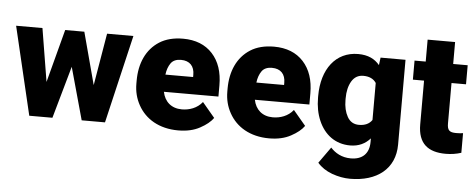

<svg xmlns="http://www.w3.org/2000/svg" viewBox="-54 -799 2844 1146"><g transform="rotate(5 1367.5 -226.0)"><path d="M10.7 -528.3 135.7 0H274.4L362.8 -313L449.7 0H589.4L713.4 -528.3H555.7L502.9 -215.8L419.4 -528.3H304.7L220.7 -210L168.5 -528.3Z M1028.3 9.8C1079.1 9.8 1122.6 0 1158.2 -19.5C1193.8 -38.6 1220.2 -60.1 1236.3 -83L1161.6 -171.9C1130.4 -132.8 1084 -117.2 1039.1 -117.2C976.6 -117.2 935.5 -153.8 923.8 -212.4H1250.5V-279.3C1250.5 -358.9 1229.5 -421.9 1187 -468.3C1144.5 -514.6 1085.4 -538.1 1010.7 -538.1C954.6 -538.1 907.2 -525.9 869.6 -502C793.5 -453.6 755.9 -368.2 755.9 -265.1V-246.6C755.9 -200.2 766.6 -157.7 788.1 -119.1C831.1 -41 913.6 9.8 1028.3 9.8ZM1009.3 -411.1C1061.5 -411.1 1090.3 -380.4 1089.8 -328.1V-315.4H923.8C927.2 -343.3 935.5 -366.2 948.2 -384.3C960.9 -402.3 981.4 -411.1 1009.3 -411.1Z M1573.2 9.8C1624 9.8 1667.5 0 1703.1 -19.5C1738.8 -38.6 1765.1 -60.1 1781.2 -83L1706.5 -171.9C1675.3 -132.8 1628.9 -117.2 1584 -117.2C1521.5 -117.2 1480.5 -153.8 1468.8 -212.4H1795.4V-279.3C1795.4 -358.9 1774.4 -421.9 1731.9 -468.3C1689.5 -514.6 1630.4 -538.1 1555.7 -538.1C1499.5 -538.1 1452.1 -525.9 1414.6 -502C1338.4 -453.6 1300.8 -368.2 1300.8 -265.1V-246.6C1300.8 -200.2 1311.5 -157.7 1333 -119.1C1376 -41 1458.5 9.8 1573.2 9.8ZM1554.2 -411.1C1606.4 -411.1 1635.3 -380.4 1634.8 -328.1V-315.4H1468.8C1472.2 -343.3 1480.5 -366.2 1493.2 -384.3C1505.9 -402.3 1526.4 -411.1 1554.2 -411.1Z M1843.3 -257.8C1843.3 -206.5 1852.1 -161.1 1869.6 -120.6C1904.3 -40 1970.2 9.8 2058.6 9.8C2109.9 9.8 2149.4 -9.8 2178.7 -43V-21.5C2178.7 46.9 2140.1 86.4 2069.3 86.4C2014.6 86.4 1974.6 62 1947.8 32.2L1878.9 128.9C1900.9 154.8 1930.2 174.3 1966.8 188C2003.4 201.2 2039.6 208 2075.2 208C2235.8 208 2343.8 126 2343.8 -20.5V-528.3H2194.3L2188.5 -482.9C2159.7 -517.6 2119.6 -538.1 2059.6 -538.1C1925.8 -538.1 1843.3 -429.2 1843.3 -268.1ZM2007.8 -268.1C2007.8 -309.1 2015.6 -343.3 2031.7 -370.6C2047.9 -397.5 2070.8 -411.1 2101.6 -411.1C2137.2 -411.1 2163.1 -398.9 2178.7 -375V-153.3C2162.6 -129.4 2136.2 -117.2 2100.6 -117.2C2069.3 -117.2 2045.9 -130.9 2030.8 -158.2C2015.6 -185.1 2007.8 -218.3 2007.8 -257.8Z M2629.4 -528.3V-659.7H2464.8V-528.3H2397.9V-414.1H2464.8V-151.9C2464.8 -37.1 2525.4 9.8 2631.3 9.8C2664.1 9.8 2695.3 4.9 2724.1 -4.4V-122.1C2712.9 -120.1 2702.1 -119.1 2683.1 -119.1C2642.6 -119.1 2629.4 -130.9 2629.4 -172.4V-414.1H2716.3V-528.3Z"/></g></svg>

Font: Vazirmatn Black
Style: Regular
Weight: 900
Designer: Saber Rastikerdar
Foundry: Saber Rastikerdar
Version: Version 33.003